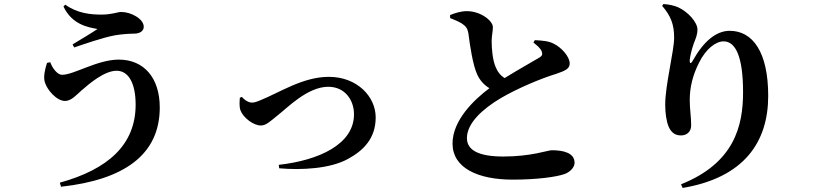

<svg xmlns="http://www.w3.org/2000/svg" viewBox="-20 -845 4040 947"><path d="M228 -538 212 -535C202 -505 193 -466 201 -440C212 -402 259 -347 301 -347C332 -347 358 -378 381 -398C421 -433 495 -496 555 -496C617 -496 649 -429 649 -329C649 -131 513 -10 275 56L281 76C591 42 768 -81 768 -315C768 -461 690 -551 566 -551C460 -551 345 -476 286 -476C263 -476 238 -509 228 -538ZM293 -813C335 -723 416 -710 461 -702C433 -683 378 -650 338 -626L346 -611C394 -627 487 -660 548 -671C576 -676 617 -679 640 -679C673 -679 689 -694 689 -713C689 -752 626 -786 578 -786C560 -786 532 -773 481 -773C430 -773 363 -778 302 -822Z M1173 -367 1163 -363C1162 -345 1159 -322 1166 -301C1179 -265 1230 -226 1266 -226C1292 -226 1310 -244 1353 -279C1394 -310 1496 -417 1599 -417C1681 -417 1726 -352 1726 -281C1726 -133 1552 -54 1355 -32L1357 -15C1467 -5 1610 -13 1696 -61C1772 -102 1833 -162 1833 -266C1833 -369 1741 -466 1602 -466C1474 -466 1360 -389 1263 -350C1244 -342 1233 -339 1223 -339C1202 -339 1182 -356 1173 -367Z M2200 -771V-756C2220 -748 2242 -739 2258 -729C2278 -716 2286 -704 2290 -682C2298 -620 2312 -524 2334 -477C2347 -449 2367 -426 2394 -410C2315 -351 2212 -250 2212 -137C2212 -17 2336 41 2509 41C2627 41 2724 28 2766 13C2794 2 2814 -21 2814 -42C2814 -90 2761 -104 2702 -104C2681 -104 2601 -73 2463 -73C2341 -73 2283 -104 2283 -164C2283 -238 2361 -308 2450 -361C2532 -409 2648 -458 2724 -481C2772 -497 2790 -508 2790 -532C2790 -565 2750 -611 2710 -630C2685 -643 2653 -645 2618 -647L2611 -635C2626 -623 2645 -609 2652 -591C2657 -578 2654 -569 2642 -562C2618 -547 2538 -503 2469 -460C2448 -473 2434 -491 2424 -516C2410 -549 2405 -603 2405 -642C2405 -668 2411 -690 2411 -711C2411 -743 2350 -790 2283 -790C2253 -790 2226 -781 2200 -771Z M3246 -816C3288 -767 3305 -726 3305 -659C3305 -593 3261 -426 3261 -329C3261 -290 3266 -249 3278 -220C3291 -191 3310 -177 3339 -177C3368 -177 3389 -196 3389 -226C3389 -271 3382 -305 3382 -352C3382 -415 3397 -475 3428 -536C3462 -605 3511 -641 3549 -641C3608 -641 3645 -566 3645 -390C3645 -224 3602 -41 3339 64L3347 82C3651 31 3769 -145 3769 -372C3769 -588 3693 -693 3579 -693C3511 -693 3449 -639 3397 -546C3388 -529 3381 -530 3382 -549C3384 -569 3391 -599 3402 -631C3411 -654 3420 -673 3420 -700C3420 -734 3375 -786 3325 -809C3305 -818 3275 -824 3252 -825Z"/></svg>

Font: Noto Serif KR
Style: Bold
Weight: 700
Designer: Ryoko NISHIZUKA 西塚涼子 (kana & ideographs); Frank Grießhammer (Latin, Greek & Cyrillic); Wenlong ZHANG 张文龙 (bopomofo); San
Foundry: Adobe
Version: Version 2.001;hotconv 1.1.0;makeotfexe 2.6.0